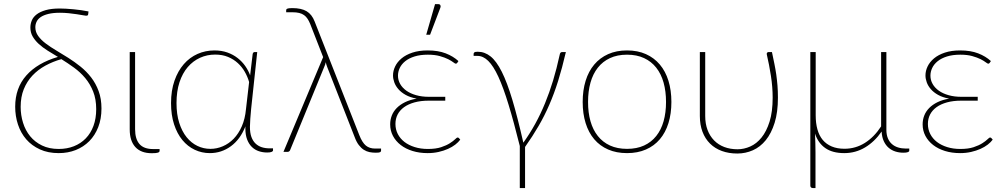

<svg xmlns="http://www.w3.org/2000/svg" viewBox="-20 -750 4965 948"><path d="M270 -14.5Q311 -14.5 345 -28Q379 -41.5 403.5 -66.8Q428 -92 441.5 -128.5Q455 -165 455 -211Q455 -260.5 440 -298Q425 -335.5 400.8 -364.5Q376.5 -393.5 345.5 -416Q314.5 -438.5 283 -458Q241 -446 204.2 -426Q167.5 -406 140.2 -377Q113 -348 97.5 -309.8Q82 -271.5 82 -222.5Q82 -181.5 93.8 -143.8Q105.5 -106 129 -77.2Q152.5 -48.5 187.8 -31.5Q223 -14.5 270 -14.5ZM415.5 -680.5Q415 -675 412.2 -673.8Q409.5 -672.5 404 -672.5Q401.5 -672.5 389.2 -674.8Q377 -677 359 -679.8Q341 -682.5 319.2 -684.8Q297.5 -687 276 -687Q242 -687 218.8 -681.2Q195.5 -675.5 181.2 -665.8Q167 -656 160.8 -643Q154.5 -630 154.5 -615.5Q154.5 -592 168.5 -572.5Q182.5 -553 205.5 -535.5Q228.5 -518 257.8 -500.8Q287 -483.5 317.8 -464Q348.5 -444.5 377.8 -421Q407 -397.5 430 -367.8Q453 -338 467 -300.2Q481 -262.5 481 -214.5Q481 -163 465 -122.2Q449 -81.5 420.8 -53Q392.5 -24.5 354 -9.2Q315.5 6 270 6Q217 6 176.8 -12.5Q136.5 -31 109.5 -62.2Q82.5 -93.5 68.8 -135Q55 -176.5 55 -223Q55 -315.5 110 -377.5Q165 -439.5 266 -469Q239 -485 214.5 -500.5Q190 -516 171.2 -533.2Q152.5 -550.5 141.2 -570Q130 -589.5 130 -614Q130 -632 137 -649Q144 -666 161 -679Q178 -692 205.8 -700Q233.5 -708 275.5 -708Q289 -708 306.5 -707Q324 -706 342.8 -704.2Q361.5 -702.5 380.5 -699.8Q399.5 -697 417 -693.5Z M620.5 -493H647V-112Q647 -64 668.5 -39Q690 -14 736.5 -14H768V-5Q768 0.5 760.2 3.5Q752.5 6.5 729.5 6.5Q676 6.5 648.2 -24Q620.5 -54.5 620.5 -111Z M1210 -345Q1202.5 -371 1188.8 -395.2Q1175 -419.5 1154.2 -438.5Q1133.5 -457.5 1105.8 -469Q1078 -480.5 1042.5 -480.5Q1002.5 -480.5 967.8 -464.8Q933 -449 907 -418.8Q881 -388.5 866.2 -343.8Q851.5 -299 851.5 -241Q851.5 -185.5 865 -143.2Q878.5 -101 901.5 -72.5Q924.5 -44 954.8 -29.5Q985 -15 1019 -15Q1050.5 -15 1080.2 -27.8Q1110 -40.5 1134 -65.2Q1158 -90 1174 -126.5Q1190 -163 1194.5 -211ZM1328 -17.5V-7Q1328 -3 1321 0Q1314 3 1299 3Q1277.5 3 1258 -3.5Q1238.5 -10 1223.8 -24.2Q1209 -38.5 1200.2 -61.2Q1191.5 -84 1191.5 -116Q1191.5 -118.5 1191.5 -121.2Q1191.5 -124 1192 -126.5Q1166.5 -62 1120 -28Q1073.5 6 1016 6Q976.5 6 941.5 -10.5Q906.5 -27 880.5 -58.5Q854.5 -90 839.5 -136Q824.5 -182 824.5 -241Q824.5 -303 841.5 -351.5Q858.5 -400 887.5 -433.2Q916.5 -466.5 955.5 -483.8Q994.5 -501 1039 -501Q1074 -501 1102.8 -490.8Q1131.5 -480.5 1153.5 -463.2Q1175.5 -446 1191 -423.8Q1206.5 -401.5 1215 -378L1227.5 -483Q1229.5 -493 1237.5 -493H1250L1220 -212.5Q1217.5 -187 1215.8 -163.2Q1214 -139.5 1214 -123.5Q1214 -94.5 1221.2 -74.2Q1228.5 -54 1241.5 -41.5Q1254.5 -29 1272.2 -23.2Q1290 -17.5 1311.5 -17.5Z M1861.5 -16.5V-6Q1861.5 -1 1856.5 1.5Q1851.5 4 1835.5 4Q1819 4 1804.2 1Q1789.5 -2 1776.2 -10.5Q1763 -19 1751.5 -34Q1740 -49 1731 -73.5L1596 -418Q1590.5 -432 1588.5 -443Q1586.5 -432 1581 -420L1412.5 -9Q1411.5 -6 1408 -3Q1404.5 0 1399 0H1379.5L1575.5 -468L1511.5 -632Q1505.5 -646.5 1498.5 -657.2Q1491.5 -668 1481.5 -675.2Q1471.5 -682.5 1457.5 -686Q1443.5 -689.5 1423.5 -689.5H1393V-699.5Q1393 -701.5 1394 -703.5Q1395 -705.5 1398 -707Q1401 -708.5 1407 -709.2Q1413 -710 1423 -710Q1468 -710 1494 -694.5Q1520 -679 1533.5 -644L1754 -83Q1768.5 -46 1786.5 -31.2Q1804.5 -16.5 1832 -16.5Z M2252.5 -60.5Q2243.5 -48 2228 -36Q2212.5 -24 2191.8 -14.8Q2171 -5.5 2145.8 0.2Q2120.5 6 2091.5 6Q2051 6 2017 -4.5Q1983 -15 1958.5 -34Q1934 -53 1920.2 -79Q1906.5 -105 1906.5 -136Q1906.5 -159 1914.5 -179.5Q1922.5 -200 1939 -216.8Q1955.5 -233.5 1980 -245.5Q2004.5 -257.5 2037.5 -263Q2005 -269 1982.8 -281.5Q1960.5 -294 1946.8 -310Q1933 -326 1926.8 -343.5Q1920.5 -361 1920.5 -377.5Q1920.5 -400 1931 -422Q1941.5 -444 1962.8 -461.8Q1984 -479.5 2016.2 -490.2Q2048.5 -501 2092 -501Q2143.5 -501 2180.8 -486.5Q2218 -472 2243.5 -448.5L2237.5 -439.5Q2234.5 -435.5 2230.5 -435.5Q2227 -435.5 2218 -442.5Q2209 -449.5 2192.8 -457.8Q2176.5 -466 2151.8 -473Q2127 -480 2092.5 -480Q2054.5 -480 2026.8 -471.2Q1999 -462.5 1980.8 -447.8Q1962.5 -433 1953.8 -414.5Q1945 -396 1945 -376.5Q1945 -354.5 1955.8 -335.5Q1966.5 -316.5 1986.5 -302.2Q2006.5 -288 2034.8 -280Q2063 -272 2097.5 -272H2178.5V-253H2097.5Q2057.5 -253 2026.8 -244.5Q1996 -236 1975 -220.8Q1954 -205.5 1943.2 -184.5Q1932.5 -163.5 1932.5 -138Q1932.5 -111 1944.2 -88.2Q1956 -65.5 1977 -49.2Q1998 -33 2027.5 -23.8Q2057 -14.5 2092.5 -14.5Q2131.5 -14.5 2158 -23.2Q2184.5 -32 2201.2 -42.8Q2218 -53.5 2226.8 -62.2Q2235.5 -71 2239.5 -71Q2243.5 -71 2246 -68ZM2084.5 -578.5 2128 -729.5H2145.5Q2151.5 -729.5 2154.2 -724.5Q2157 -719.5 2154.5 -712.5L2103.5 -578.5Z M2774 -493Q2755.5 -413.5 2735.8 -350.5Q2716 -287.5 2692.2 -232.8Q2668.5 -178 2639.2 -127.8Q2610 -77.5 2572.5 -24.5V178.5H2546.5V-29Q2517 -148 2491.2 -232.5Q2465.5 -317 2440.8 -370.8Q2416 -424.5 2390.8 -449.2Q2365.5 -474 2338 -474H2318.5V-484Q2318.5 -488 2322 -491.2Q2325.5 -494.5 2339 -494.5Q2373.5 -494.5 2402.2 -471.5Q2431 -448.5 2457.5 -395.8Q2484 -343 2509.8 -257Q2535.5 -171 2564 -45.5Q2596.5 -91 2623 -139.2Q2649.5 -187.5 2671.2 -240.5Q2693 -293.5 2710.8 -352.2Q2728.5 -411 2743 -477.5Q2744.5 -487 2747.8 -490Q2751 -493 2755.5 -493Z M3076 -501Q3128.5 -501 3169.2 -482.8Q3210 -464.5 3238 -431.2Q3266 -398 3280.5 -351Q3295 -304 3295 -246.5Q3295 -189 3280.5 -142.2Q3266 -95.5 3238 -62.5Q3210 -29.5 3169.2 -11.8Q3128.5 6 3076 6Q3023.5 6 2982.8 -11.8Q2942 -29.5 2914 -62.5Q2886 -95.5 2871.5 -142.2Q2857 -189 2857 -246.5Q2857 -304 2871.5 -351Q2886 -398 2914 -431.2Q2942 -464.5 2982.8 -482.8Q3023.5 -501 3076 -501ZM3076 -15Q3124 -15 3160 -31.5Q3196 -48 3220.2 -78.5Q3244.5 -109 3256.5 -151.5Q3268.5 -194 3268.5 -246.5Q3268.5 -299 3256.5 -342Q3244.5 -385 3220.2 -415.8Q3196 -446.5 3160 -463.2Q3124 -480 3076 -480Q3028 -480 2992 -463.2Q2956 -446.5 2931.8 -415.8Q2907.5 -385 2895.5 -342Q2883.5 -299 2883.5 -246.5Q2883.5 -194 2895.5 -151.5Q2907.5 -109 2931.8 -78.5Q2956 -48 2992 -31.5Q3028 -15 3076 -15Z M3791.5 -493Q3798 -462 3803.5 -435.2Q3809 -408.5 3812.8 -382Q3816.5 -355.5 3818.8 -327.8Q3821 -300 3821 -268Q3821 -196 3804.8 -143.8Q3788.5 -91.5 3761 -57.8Q3733.5 -24 3697.2 -8Q3661 8 3620.5 8Q3578.5 8 3544.2 -4.5Q3510 -17 3485.8 -41Q3461.5 -65 3448.5 -99.5Q3435.5 -134 3435.5 -177.5V-493H3462V-177.5Q3462 -139 3473.5 -108.5Q3485 -78 3505.8 -56.8Q3526.5 -35.5 3556 -24.2Q3585.5 -13 3621.5 -13Q3653.5 -13 3684.5 -26.8Q3715.5 -40.5 3740 -70.8Q3764.5 -101 3779.8 -149.5Q3795 -198 3795 -268Q3795 -320 3786.5 -375Q3778 -430 3766 -481.5Q3765 -487.5 3768 -490.2Q3771 -493 3774.5 -493Z M4469.5 -16.5V-5.5Q4469.5 -1.5 4462.5 1.2Q4455.5 4 4440.5 4Q4419.5 4 4400.8 -2Q4382 -8 4367.5 -20.5Q4353 -33 4343.8 -52.8Q4334.5 -72.5 4333 -100.5Q4298.5 -50.5 4251.5 -22.2Q4204.5 6 4148.5 6Q4090.5 6 4055 -18.8Q4019.5 -43.5 4004 -90.5Q4005 -67.5 4005.8 -42.8Q4006.5 -18 4006.5 2V178.5H3993.5Q3987.5 178.5 3984.2 175.2Q3981 172 3981 166.5V-493H4007.5V-180.5Q4007.5 -142 4016 -111.2Q4024.5 -80.5 4042.2 -59.2Q4060 -38 4086.8 -26.8Q4113.5 -15.5 4149.5 -15.5Q4204.5 -15.5 4250.5 -44.5Q4296.5 -73.5 4330.5 -126V-493H4356.5V-109.5Q4356.5 -85 4363.8 -67.5Q4371 -50 4383.8 -38.8Q4396.5 -27.5 4414.2 -22Q4432 -16.5 4453 -16.5Z M4881.5 -60.5Q4872.5 -48 4857 -36Q4841.5 -24 4820.8 -14.8Q4800 -5.5 4774.8 0.2Q4749.5 6 4720.5 6Q4680 6 4646 -4.5Q4612 -15 4587.5 -34Q4563 -53 4549.2 -79Q4535.5 -105 4535.5 -136Q4535.5 -159 4543.5 -179.5Q4551.5 -200 4568 -216.8Q4584.5 -233.5 4609 -245.5Q4633.5 -257.5 4666.5 -263Q4634 -269 4611.8 -281.5Q4589.5 -294 4575.8 -310Q4562 -326 4555.8 -343.5Q4549.5 -361 4549.5 -377.5Q4549.5 -400 4560 -422Q4570.5 -444 4591.8 -461.8Q4613 -479.5 4645.2 -490.2Q4677.5 -501 4721 -501Q4772.5 -501 4809.8 -486.5Q4847 -472 4872.5 -448.5L4866.5 -439.5Q4863.5 -435.5 4859.5 -435.5Q4856 -435.5 4847 -442.5Q4838 -449.5 4821.8 -457.8Q4805.5 -466 4780.8 -473Q4756 -480 4721.5 -480Q4683.5 -480 4655.8 -471.2Q4628 -462.5 4609.8 -447.8Q4591.5 -433 4582.8 -414.5Q4574 -396 4574 -376.5Q4574 -354.5 4584.8 -335.5Q4595.5 -316.5 4615.5 -302.2Q4635.5 -288 4663.8 -280Q4692 -272 4726.5 -272H4807.5V-253H4726.5Q4686.5 -253 4655.8 -244.5Q4625 -236 4604 -220.8Q4583 -205.5 4572.2 -184.5Q4561.5 -163.5 4561.5 -138Q4561.5 -111 4573.2 -88.2Q4585 -65.5 4606 -49.2Q4627 -33 4656.5 -23.8Q4686 -14.5 4721.5 -14.5Q4760.5 -14.5 4787 -23.2Q4813.5 -32 4830.2 -42.8Q4847 -53.5 4855.8 -62.2Q4864.5 -71 4868.5 -71Q4872.5 -71 4875 -68Z"/></svg>

Font: Lato ExtraLight
Style: Regular
Weight: 275
Designer: Lukasz Dziedzic with Adam Twardoch and Botio Nikoltchev
Foundry: tyPoland Lukasz Dziedzic
Version: Version 2.015; 2015-08-06; http://www.latofonts.com/